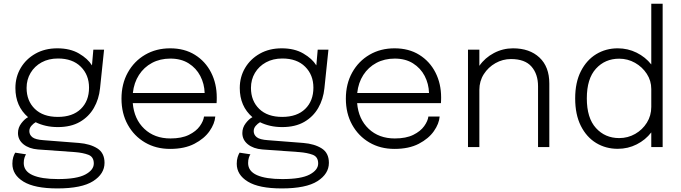

<svg xmlns="http://www.w3.org/2000/svg" viewBox="-20 -802 3714 1047"><path d="M410.5 -22.5Q471.5 -17.5 510.8 7.2Q550 32 550 86Q550 146 487.8 185.8Q425.5 225.5 292.5 225.5Q169 225.5 108.2 188.5Q47.5 151.5 47.5 91Q47.5 70.5 52.2 55.2Q57 40 63 30.5L122 39.5Q117.5 46 113.5 58.2Q109.5 70.5 109.5 87Q109.5 131.5 157.8 153Q206 174.5 296.5 174.5Q398.5 174.5 445 149.8Q491.5 125 491.5 89.5Q491.5 53.5 462.2 42.2Q433 31 389.5 27.5L187 13Q138 9 108 -15.2Q78 -39.5 78 -76.5Q78 -106 96.5 -130Q115 -154 133 -163Q64 -222.5 64 -322Q64 -382.5 93 -431.5Q122 -480.5 173.5 -509.5Q225 -538.5 292.5 -538.5Q362.5 -538.5 410.8 -510.2Q459 -482 481.5 -445.5L489 -531H547.5L525.5 -320.5Q519.5 -261.5 492 -213.5Q464.5 -165.5 415.5 -137.2Q366.5 -109 295.5 -109Q260.5 -109 230 -116Q199.5 -123 174.5 -135.5Q162 -128.5 151 -115.8Q140 -103 140 -87Q140 -67 156.5 -53.8Q173 -40.5 218 -37.5ZM295.5 -164.5Q376 -164.5 420.8 -208Q465.5 -251.5 465.5 -324Q465.5 -393.5 420.5 -438.2Q375.5 -483 296 -483Q245.5 -483 207 -462Q168.5 -441 146.8 -404.5Q125 -368 125 -322.5Q125 -252 170 -208.2Q215 -164.5 295.5 -164.5Z M1154 -166.5Q1151 -127.5 1122.5 -86.8Q1094 -46 1040.2 -18Q986.5 10 907.5 10Q830.5 10 770.8 -25Q711 -60 676.8 -121.8Q642.5 -183.5 642.5 -264Q642.5 -344.5 677 -406.5Q711.5 -468.5 771.5 -503.5Q831.5 -538.5 908 -538.5Q986 -538.5 1043 -503Q1100 -467.5 1131 -406.8Q1162 -346 1162 -270.5Q1162 -264.5 1161.8 -254.2Q1161.5 -244 1161 -239.5H704Q711.5 -152 767 -99.5Q822.5 -47 909.5 -47Q970.5 -47 1010 -66.5Q1049.5 -86 1069.5 -114Q1089.5 -142 1092.5 -166.5ZM909 -482.5Q853 -482.5 809 -459Q765 -435.5 737.8 -393.2Q710.5 -351 704.5 -295H1096Q1094.5 -345 1072.2 -387.8Q1050 -430.5 1008.8 -456.5Q967.5 -482.5 909 -482.5Z M1634 -22.5Q1695 -17.5 1734.2 7.2Q1773.5 32 1773.5 86Q1773.5 146 1711.2 185.8Q1649 225.5 1516 225.5Q1392.5 225.5 1331.8 188.5Q1271 151.5 1271 91Q1271 70.5 1275.8 55.2Q1280.5 40 1286.5 30.5L1345.5 39.5Q1341 46 1337 58.2Q1333 70.5 1333 87Q1333 131.5 1381.2 153Q1429.5 174.5 1520 174.5Q1622 174.5 1668.5 149.8Q1715 125 1715 89.5Q1715 53.5 1685.8 42.2Q1656.5 31 1613 27.5L1410.5 13Q1361.5 9 1331.5 -15.2Q1301.5 -39.5 1301.5 -76.5Q1301.5 -106 1320 -130Q1338.5 -154 1356.5 -163Q1287.5 -222.5 1287.5 -322Q1287.5 -382.5 1316.5 -431.5Q1345.5 -480.5 1397 -509.5Q1448.5 -538.5 1516 -538.5Q1586 -538.5 1634.2 -510.2Q1682.5 -482 1705 -445.5L1712.5 -531H1771L1749 -320.5Q1743 -261.5 1715.5 -213.5Q1688 -165.5 1639 -137.2Q1590 -109 1519 -109Q1484 -109 1453.5 -116Q1423 -123 1398 -135.5Q1385.5 -128.5 1374.5 -115.8Q1363.5 -103 1363.5 -87Q1363.5 -67 1380 -53.8Q1396.5 -40.5 1441.5 -37.5ZM1519 -164.5Q1599.5 -164.5 1644.2 -208Q1689 -251.5 1689 -324Q1689 -393.5 1644 -438.2Q1599 -483 1519.5 -483Q1469 -483 1430.5 -462Q1392 -441 1370.2 -404.5Q1348.5 -368 1348.5 -322.5Q1348.5 -252 1393.5 -208.2Q1438.5 -164.5 1519 -164.5Z M2377.5 -166.5Q2374.5 -127.5 2346 -86.8Q2317.5 -46 2263.8 -18Q2210 10 2131 10Q2054 10 1994.2 -25Q1934.5 -60 1900.2 -121.8Q1866 -183.5 1866 -264Q1866 -344.5 1900.5 -406.5Q1935 -468.5 1995 -503.5Q2055 -538.5 2131.5 -538.5Q2209.5 -538.5 2266.5 -503Q2323.5 -467.5 2354.5 -406.8Q2385.5 -346 2385.5 -270.5Q2385.5 -264.5 2385.2 -254.2Q2385 -244 2384.5 -239.5H1927.5Q1935 -152 1990.5 -99.5Q2046 -47 2133 -47Q2194 -47 2233.5 -66.5Q2273 -86 2293 -114Q2313 -142 2316 -166.5ZM2132.5 -482.5Q2076.5 -482.5 2032.5 -459Q1988.5 -435.5 1961.2 -393.2Q1934 -351 1928 -295H2319.5Q2318 -345 2295.8 -387.8Q2273.5 -430.5 2232.2 -456.5Q2191 -482.5 2132.5 -482.5Z M2532 0V-531H2594V-443Q2624.5 -487 2673.5 -512.8Q2722.5 -538.5 2777.5 -538.5Q2868 -538.5 2921.8 -488.2Q2975.5 -438 2975.5 -346.5V0H2914V-331.5Q2914 -398 2878.2 -439Q2842.5 -480 2766.5 -480Q2721.5 -480 2682 -457.8Q2642.5 -435.5 2618.2 -397.5Q2594 -359.5 2594 -312V0Z M3348.5 9.5Q3283.5 9.5 3231 -22.2Q3178.5 -54 3147.5 -115.5Q3116.5 -177 3116.5 -265.5Q3116.5 -353 3147.8 -414Q3179 -475 3231.5 -506.8Q3284 -538.5 3348.5 -538.5Q3403.5 -538.5 3451.5 -514.8Q3499.5 -491 3531.5 -450.5V-781.5H3593.5V0H3531.5V-80Q3500 -39 3452.2 -14.8Q3404.5 9.5 3348.5 9.5ZM3356.5 -49Q3404 -49 3443.8 -71.8Q3483.5 -94.5 3507.5 -133Q3531.5 -171.5 3531.5 -219V-316.5Q3531.5 -362 3507 -399.5Q3482.5 -437 3442.8 -459.5Q3403 -482 3356.5 -482Q3279.5 -482 3229.8 -427.5Q3180 -373 3180 -265.5Q3180 -158.5 3229.8 -103.8Q3279.5 -49 3356.5 -49Z"/></svg>

Font: Epilogue Light
Style: Regular
Weight: 300
Designer: Tyler Finck
Foundry: Etcetera Type Co
Version: Version 2.111; ttfautohint (v1.8.3)